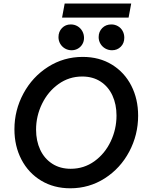

<svg xmlns="http://www.w3.org/2000/svg" viewBox="-20 -1044 811 1071"><path d="M60.5 -322.8Q60.5 -429.2 110.6 -522.2Q160.6 -615.2 248 -670.9Q335.4 -726.6 441.4 -726.6Q534.2 -726.6 604.2 -683.6Q674.3 -640.6 712.4 -566.2Q750.5 -491.7 750.5 -398.9Q750.5 -291.5 700.9 -198.2Q651.4 -105 564.5 -49.3Q477.5 6.3 372.1 6.3Q280.3 6.3 209.5 -36.4Q138.7 -79.1 99.6 -154.1Q60.5 -229 60.5 -322.8ZM629.9 -399.4Q629.9 -461.9 607.2 -511.2Q584.5 -560.5 541.3 -588.9Q498 -617.2 438.5 -617.2Q365.2 -617.2 306.4 -575.2Q247.6 -533.2 214.4 -464.8Q181.2 -396.5 181.2 -320.8Q181.2 -258.3 204.3 -208.7Q227.5 -159.2 271.2 -130.9Q314.9 -102.5 374.5 -102.5Q448.2 -102.5 506.6 -144.5Q564.9 -186.5 597.4 -254.9Q629.9 -323.2 629.9 -399.4ZM530.3 -836.9Q530.3 -867.2 550.3 -887.5Q570.3 -907.7 601.1 -907.7Q620.6 -907.7 637.2 -898.4Q653.8 -889.2 663.6 -872.1Q673.3 -855 673.3 -833.5Q673.3 -802.7 653.6 -783.2Q633.8 -763.7 605 -763.7Q584.5 -763.7 567.4 -773.4Q550.3 -783.2 540.3 -800Q530.3 -816.9 530.3 -836.9ZM306.2 -836.9Q306.2 -867.2 325.7 -887.5Q345.2 -907.7 374.5 -907.7Q395.5 -907.7 412.4 -897.7Q429.2 -887.7 439 -870.4Q448.7 -853 448.7 -832.5Q448.7 -813.5 439.7 -797.9Q430.7 -782.2 414.8 -772.9Q398.9 -763.7 379.4 -763.7Q359.4 -763.7 342.5 -773.4Q325.7 -783.2 315.9 -800Q306.2 -816.9 306.2 -836.9ZM340.8 -1024.4H711.9L697.3 -945.8H326.2Z"/></svg>

Font: Reddit Sans Fudge SmBold Italic
Style: Regular
Weight: 600
Italic angle: -11.25°
Designer: Stephen Hutchings
Version: Version 1.013